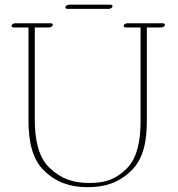

<svg xmlns="http://www.w3.org/2000/svg" viewBox="-20 -774 746 803"><path d="M253.4 -743.2C253.4 -739.3 257.3 -736.8 263.2 -736.8H434.1C441.4 -736.8 450.7 -741.2 450.7 -748C450.7 -752 446.8 -754.4 440.9 -754.4H270C262.7 -754.4 253.4 -750 253.4 -743.2ZM28.3 -665.5C28.3 -661.6 32.2 -659.2 38.1 -659.2H99.1V-269.5C99.1 -189.5 112.8 -110.4 163.6 -61C214.8 -11.2 273.4 8.8 345.7 8.8C417.5 8.8 475.6 -8.3 528.8 -60.1C581.5 -110.8 594.2 -187 594.2 -270.5V-659.2H653.3C660.2 -659.2 669.9 -663.6 669.9 -669.9C669.9 -673.8 665.5 -676.8 659.7 -676.8H513.2C506.3 -676.8 499.5 -672.9 497.6 -668C495.6 -663.1 500 -659.2 506.8 -659.2H567.9V-266.1C567.9 -183.1 553.2 -110.8 508.3 -67.4C460.9 -21.5 417 -8.8 352.1 -8.8C287.6 -8.8 235.4 -25.4 186 -73.2C139.2 -118.2 125.5 -194.8 125.5 -273.9V-659.2H184.6C191.4 -659.2 198.7 -663.1 200.7 -668C202.6 -672.9 197.8 -676.8 190.9 -676.8H44.4C37.6 -676.8 28.3 -672.4 28.3 -665.5Z"/></svg>

Font: WireWyrm
Style: Light
Weight: 200
Version: Version 001.000